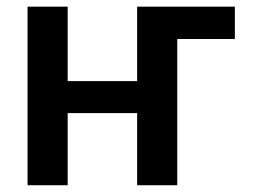

<svg xmlns="http://www.w3.org/2000/svg" viewBox="-20 -548 748 568"><path d="M180.2 -528.3H61.5V0H180.2V-213.4H385.7V0H504.4V-432.6H674.8V-528.3H385.7V-308.1H180.2Z"/></svg>

Font: Roboto Medium
Style: Regular
Weight: 500
Designer: Google
Version: Version 2.137; 2017